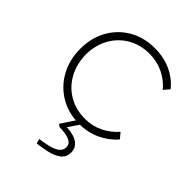

<svg xmlns="http://www.w3.org/2000/svg" viewBox="-220 -634 969 969"><g transform="rotate(45 264.0 -150.0)"><path d="M304 10Q227 10 167.5 -25.5Q108 -61 74 -122.5Q40 -184 40 -263Q40 -341 74 -401.5Q108 -462 167.5 -496.5Q227 -531 304 -531Q369 -531 421 -507Q473 -483 507 -440L481 -410Q450 -448 404.5 -470Q359 -492 306 -492Q240 -492 189.5 -462.5Q139 -433 110 -381.5Q81 -330 80 -263Q81 -195 110 -142Q139 -89 190 -59Q241 -29 306 -29Q359 -29 403 -50.5Q447 -72 480 -110L505 -80Q470 -39 418 -14.5Q366 10 304 10ZM222 231 216 206Q245 202 274 195.5Q303 189 322.5 175.5Q342 162 342 138Q342 118 326 108Q310 98 287.5 94.5Q265 91 245 91L232 81L290 -6H321L272 65Q328 69 353 88.5Q378 108 378 139Q378 174 353.5 192.5Q329 211 293 219Q257 227 222 231Z"/></g></svg>

Font: Readex Pro Light
Style: Regular
Weight: 300
Designer: Bonnie Shaver-Troup, Thomas Jockin
Foundry: Lexend
Version: Version 1.200; ttfautohint (v1.8.3)